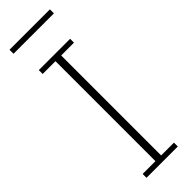

<svg xmlns="http://www.w3.org/2000/svg" viewBox="-287 -869 880 880"><g transform="rotate(-45 152.5 -429.5)"><path d="M51 -25H134V-673H51V-698H254V-673H171V-25H254V0H51ZM22 -859H284V-833H22Z"/></g></svg>

Font: IBM Plex Serif ExtraLight
Style: Regular
Weight: 200
Designer: Mike Abbink, Paul van der Laan, Pieter van Rosmalen
Foundry: Bold Monday
Version: Version 2.5